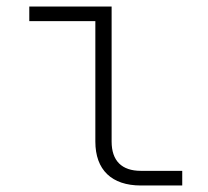

<svg xmlns="http://www.w3.org/2000/svg" viewBox="-20 -570 640 590"><path d="M413 0H540V-45H413C354 -45 323 -76 323 -135V-550H70V-505H273V-135C273 -48 323 0 413 0Z"/></svg>

Font: JetBrains Mono Thin
Style: Regular
Weight: 100
Monospace: yes
Designer: Philipp Nurullin, Konstantin Bulenkov
Foundry: JetBrains
Version: Version 2.305